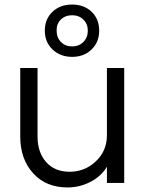

<svg xmlns="http://www.w3.org/2000/svg" viewBox="-20 -804 645 844"><path d="M277 20Q182 20 125.5 -42.5Q69 -105 69 -203V-505H145V-203Q145 -135 182.5 -92Q220 -49 286 -49Q353 -49 401.5 -95Q450 -141 450 -209V-505H526V0H450V-71Q425 -29 377.5 -4.5Q330 20 277 20ZM297 -554Q245 -554 211 -586.5Q177 -619 177 -669Q177 -720 210.5 -752Q244 -784 297 -784Q350 -784 383 -752Q416 -720 416 -669Q416 -619 382.5 -586.5Q349 -554 297 -554ZM297 -737Q267 -737 247.5 -718Q228 -699 229 -669Q229 -639 248 -619.5Q267 -600 297 -600Q327 -600 346.5 -619.5Q366 -639 366 -669Q366 -699 346.5 -718Q327 -737 297 -737Z"/></svg>

Font: Metropolitano
Style: Regular
Weight: 400
Designer: Fonts by Alex Slobzheninov & Chris M. Simpson / Changes by Cristiano Sobral
Foundry: Fonts by Alex Slobzheninov & Chris M. Simpson / Changes by Cristiano Sobral
Version: Version 1.00;August 30, 2020;FontCreator 13.0.0.2681 64-bit